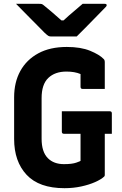

<svg xmlns="http://www.w3.org/2000/svg" viewBox="-20 -966 640 1006"><path d="M304 -383H555Q566 -383 566 -372V-265H529V-49Q529 -44 526 -41Q510 -26 478.5 -12Q447 2 405.5 11Q364 20 318 20Q185 20 119.5 -50Q54 -120 54 -238V-456Q54 -535 86.5 -594Q119 -653 180.5 -686.5Q242 -720 330 -720Q403 -720 452 -700Q501 -680 523 -657Q529 -652 529 -640V-500H413Q402 -500 402 -511V-578Q372 -591 328 -591Q268 -591 233 -557.5Q198 -524 198 -452V-239Q198 -170 231 -137Q262 -106 315 -106Q358 -106 380 -114Q402 -122 402 -123V-265H315Q304 -265 304 -276ZM382 -775H246Q239 -775 233.5 -778Q228 -781 214 -794Q204 -805 178.5 -830Q153 -855 122.5 -886.5Q92 -918 64 -946H184Q195 -946 199.5 -944.5Q204 -943 212 -936Q225 -926 247 -907Q269 -888 302 -859H313Q343 -887 368 -907.5Q393 -928 413 -946H528Q539 -946 539 -939Q539 -935 535.5 -931Q532 -927 518 -913Q501 -896 476 -870Q451 -844 425.5 -818.5Q400 -793 382 -775Z"/></svg>

Font: Recursive Mn Lnr St
Style: Bold
Weight: 700
Monospace: yes
Version: Version 1.079;hotconv 1.0.112;makeotfexe 2.5.65598; ttfautoh